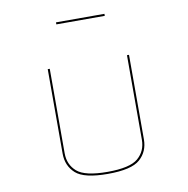

<svg xmlns="http://www.w3.org/2000/svg" viewBox="-84 -929 915 933"><g transform="rotate(-10 373.0 -462.5)"><path d="M174 -630H184V-213Q184 -157 223.5 -122.5Q263 -88 374 -88Q485 -88 525 -122.5Q565 -157 565 -213V-630H575V-213Q575 -153 533 -115.5Q491 -78 374 -78Q257 -78 215.5 -115.5Q174 -153 174 -213ZM253 -847H492V-837H253Z"/></g></svg>

Font: Bungee Hairline
Style: Regular
Weight: 400
Designer: David Jonathan Ross
Foundry: David Jonathan Ross
Version: Version 1.000;PS 1.0;hotconv 1.0.72;makeotf.lib2.5.5900